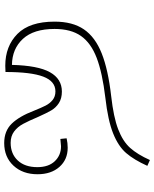

<svg xmlns="http://www.w3.org/2000/svg" viewBox="68 -778 717 892"><g transform="rotate(90 426.0 -331.5)"><path d="M789 -148Q789 -79 749 -36Q709 7 644 7Q588 7 554 -28Q520 -63 494 -131Q480 -166 470 -185.5Q460 -205 444 -218Q428 -231 404 -231Q357 -231 335.5 -174.5Q314 -118 314 1Q304 2 285 2Q194 2 137 -54.5Q80 -111 80 -227Q80 -311 116 -363.5Q152 -416 227.5 -446Q303 -476 426 -490Q524 -501 580 -522.5Q636 -544 666.5 -578Q697 -612 723 -670L750 -658Q722 -596 690.5 -559.5Q659 -523 599 -499Q539 -475 434 -463Q317 -449 248 -422.5Q179 -396 146.5 -349.5Q114 -303 114 -227Q114 -130 160 -80Q206 -30 281 -29Q284 -150 315 -205.5Q346 -261 405 -261Q437 -261 458.5 -247Q480 -233 492.5 -211.5Q505 -190 522 -152Q541 -107 555 -81Q569 -55 590.5 -39Q612 -23 643 -23Q694 -23 725 -56Q756 -89 756 -147Q756 -199 728.5 -228Q701 -257 659 -257Q655 -257 625 -254L622 -283Q644 -288 666 -288Q721 -288 755 -249.5Q789 -211 789 -148Z"/></g></svg>

Font: FiraGO UltraLight
Style: Regular
Weight: 200
Designer: bBox Type
Foundry: bBox Type GmbH
Version: Version 1.001